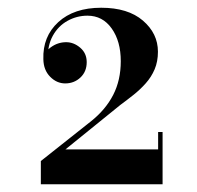

<svg xmlns="http://www.w3.org/2000/svg" viewBox="-20 -934 510 496"><path d="M85.5 -458V-518L215.5 -621Q253 -651 272.5 -689Q292 -727 292 -776Q292 -827.5 268.5 -860.5Q245 -893.5 206 -893.5Q178.5 -893.5 154.5 -880.2Q130.5 -867 116.5 -841.8Q102.5 -816.5 103.5 -781H92.5Q92.5 -798 110.8 -811.5Q129 -825 151 -825Q170.5 -825 187.2 -810.8Q204 -796.5 204 -773.5Q204 -749 187.8 -733.8Q171.5 -718.5 148.5 -718.5Q126.5 -718.5 109.5 -735.8Q92.5 -753 92 -781Q90 -839.5 130.5 -876.8Q171 -914 241.5 -914Q310.5 -914 349.2 -880.8Q388 -847.5 388 -800.5Q388 -775 379.5 -755Q371 -735 356.5 -718.8Q342 -702.5 325 -689Q308 -675.5 291 -663L149 -548H388.5V-593H400V-458Z"/></svg>

Font: Bodoni Moda SC 11pt
Style: Bold
Weight: 700
Version: Version 2.005